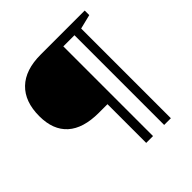

<svg xmlns="http://www.w3.org/2000/svg" viewBox="-201 -824 1073 1073"><g transform="rotate(-45 336.0 -287.0)"><path d="M491 -613V96H544V-613L629 -634V-670H281Q160 -670 96 -608.5Q32 -547 32 -432Q32 -323 95 -266.5Q158 -210 281 -210H349V96H403V-613Z"/></g></svg>

Font: GradeGX
Style: Regular
Weight: 100
Width: 1
Designer: Adam Twardoch
Foundry: Adam Twardoch
Version: Version 2.002; DEVELOPMENT